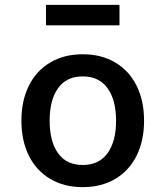

<svg xmlns="http://www.w3.org/2000/svg" viewBox="-20 -757 680 789"><path d="M68 -261Q68 -343 98.5 -404.5Q129 -466 186 -500Q243 -534 320 -534Q397 -534 454 -500Q511 -466 541.5 -404.5Q572 -343 572 -261Q572 -179 541.5 -117.5Q511 -56 454 -22Q397 12 320 12Q243 12 186 -22Q129 -56 98.5 -117.5Q68 -179 68 -261ZM457 -261Q457 -346 422 -394.5Q387 -443 320 -443Q253 -443 218.5 -394.5Q184 -346 184 -261Q184 -176 218.5 -127.5Q253 -79 320 -79Q387 -79 422 -127.5Q457 -176 457 -261ZM471 -737V-653H169V-737Z"/></svg>

Font: Amiko SemiBold
Style: Regular
Weight: 600
Designer: Pablo Impallari, Rodrigo Fuenzalida, Andres Torresi
Foundry: Impallari Type
Version: Version 1.001; ttfautohint (v1.3)